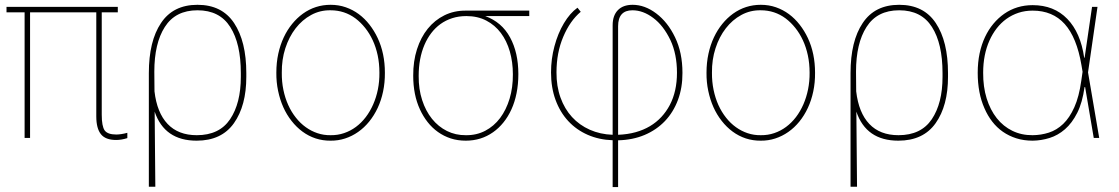

<svg xmlns="http://www.w3.org/2000/svg" viewBox="-20 -574 4656 799"><path d="M463.1 8.5Q419 8.5 399.9 -15.6Q380.7 -39.8 380.7 -89.5V-522.7H105.1V0H82.4V-522.7H7.1V-545.5H470.2V-522.7H403.4V-96.6Q403.4 -48.3 415.8 -30.9Q428.6 -14.2 463.8 -14.2Q483.3 -14.2 509.9 -21.3V0.7Q485.4 8.5 463.1 8.5Z M626.4 203.1H599.4V-269.9Q599.4 -402.7 649.9 -478Q700.3 -554 801.8 -554Q903.8 -554 954.2 -478Q1005 -401.6 1005 -269.9V-254.3Q1005 -134.2 953.5 -61.4Q902 11.4 798.3 11.4Q664.4 11.4 623.6 -109.4ZM799 -11.4Q892.8 -11.4 937.5 -77.8Q982.2 -144.2 982.2 -254.3V-269.9Q982.2 -392.8 938.2 -461.6Q894.2 -531.2 801.8 -531.2Q709.9 -531.2 665.8 -461.6Q622.2 -393.5 622.2 -275.6L622.9 -193.9Q633.2 -104.8 677.6 -58.1Q721.9 -11.4 799 -11.4Z M1129.6 0ZM1355.8 11.4Q1323.2 11.7 1293.5 2Q1263.8 -7.8 1238.8 -26.3Q1213.8 -44.7 1193.4 -70.7Q1172.9 -96.6 1158.9 -128Q1144.9 -159.4 1137.3 -195.8Q1129.6 -232.2 1130 -271.3Q1130 -313.6 1138.1 -350.7Q1146.3 -387.8 1160.9 -418.7Q1175.4 -449.6 1195.7 -474.4Q1215.9 -499.3 1240.4 -517Q1291.9 -554 1355.8 -554Q1389.6 -554 1419 -543.7Q1448.5 -533.4 1473.2 -515.1Q1497.9 -496.8 1517.8 -471.2Q1537.6 -445.7 1551.8 -415.5Q1581.7 -351.6 1581.7 -271.3Q1582 -230.1 1574.2 -193.2Q1566.4 -156.2 1551.7 -124.8Q1536.9 -93.4 1516.3 -68Q1495.7 -42.6 1470.3 -24.9Q1445 -7.1 1416 2.3Q1387.1 11.7 1355.8 11.4ZM1355.8 -11.4Q1385.3 -11 1411.9 -20.1Q1438.6 -29.1 1461.3 -46Q1484 -62.9 1502.1 -86.6Q1520.2 -110.4 1533 -139.6Q1545.8 -168.7 1552.6 -202.1Q1559.3 -235.4 1558.9 -271.3Q1558.9 -310 1551.7 -343.9Q1544.4 -377.8 1531.1 -406.4Q1517.8 -435 1499.5 -457.9Q1481.2 -480.8 1459.5 -497.2Q1413.7 -531.2 1355.8 -531.2Q1312.1 -532 1274.9 -511.7Q1237.6 -491.5 1210.2 -456.1Q1182.9 -420.8 1167.4 -373.2Q1152 -325.6 1152.7 -271.3Q1152.3 -233.7 1159.4 -199.6Q1166.5 -165.5 1179.7 -136.5Q1192.8 -107.6 1211.5 -84.2Q1230.1 -60.7 1252.7 -44.6Q1275.2 -28.4 1301.3 -19.7Q1327.4 -11 1355.8 -11.4Z M1918.3 11.4Q1884.6 11.4 1855.6 2Q1826.7 -7.5 1802.6 -24.7Q1778.4 -41.9 1759.6 -65.9Q1740.8 -89.8 1727.6 -118.6Q1699.6 -179 1699.6 -259.2Q1699.2 -318.9 1715.2 -368.8Q1731.2 -418.7 1760.1 -454.5Q1789.1 -490.4 1829.4 -510.3Q1869.7 -530.2 1918.3 -529.8H2182.5V-507.1H1999.3Q2068.2 -481.9 2102.6 -418.3Q2137.1 -355.1 2137.1 -265.6Q2137.1 -223 2129.6 -186.1Q2122.2 -149.1 2108.3 -118.8Q2094.5 -88.4 2075.1 -64.5Q2055.8 -40.5 2032 -23.8Q1982.2 11.4 1918.3 11.4ZM1918.3 -11.4Q1962.7 -10.7 1999.1 -29.7Q2035.5 -48.7 2061.1 -82.7Q2086.6 -116.8 2100.7 -163.4Q2114.7 -209.9 2114.3 -264.9Q2114.3 -315.7 2101.6 -359.9Q2088.8 -404.1 2064.3 -436.8Q2039.8 -469.5 2003.7 -488.3Q1967.7 -507.1 1921.2 -507.1Q1888.8 -507.1 1861.9 -498.4Q1834.9 -489.7 1813 -473.9Q1791.2 -458.1 1774.5 -436.1Q1757.8 -414.1 1746.4 -387.4Q1722.3 -331 1722.3 -257.8Q1721.9 -203.1 1736.7 -157.7Q1751.4 -112.2 1777.7 -79.5Q1804 -46.9 1840 -28.9Q1876.1 -11 1918.3 -11.4Z M2552.2 204.5H2529.5V9.6Q2473.4 7.8 2426.1 -12.8Q2378.9 -33.4 2344.8 -70.1Q2310.7 -106.9 2291.9 -158.2Q2273.1 -209.5 2273.1 -272.4Q2273.1 -329.2 2287.3 -381.4Q2301.5 -435 2326.7 -477.3Q2351.9 -519.5 2383.2 -541.9L2396.7 -524.9Q2351.9 -487.2 2323.9 -420.8Q2295.8 -354.8 2295.8 -272.7Q2295.5 -215.2 2312.5 -168Q2329.5 -120.7 2360.4 -87Q2391.3 -53.3 2434.5 -34.1Q2477.6 -14.9 2529.5 -13.1V-468.8Q2529.5 -509.2 2551.1 -531.6Q2572.8 -554 2612.6 -554Q2663.4 -554 2710.9 -518.1Q2758.9 -481.9 2789.1 -419Q2820 -355.5 2820 -270.6Q2820.3 -209.2 2801.3 -158.2Q2782.3 -107.2 2747.2 -70.3Q2712 -33.4 2662.5 -12.4Q2612.9 8.5 2552.2 9.9ZM2552.2 -13.1Q2591.6 -14.6 2624.8 -23.8Q2658 -33 2684.8 -49Q2711.6 -65 2732.2 -87.2Q2752.8 -109.4 2767.4 -137.1Q2797.2 -193.9 2797.2 -271.3Q2797.2 -348.4 2770.2 -406.6Q2740.8 -468 2698.5 -499.3Q2656.2 -531.2 2611.9 -531.2Q2552.2 -531.2 2552.2 -464.8Z M2919.7 0ZM3146 11.4Q3113.3 11.7 3083.6 2Q3054 -7.8 3028.9 -26.3Q3003.9 -44.7 2983.5 -70.7Q2963.1 -96.6 2949 -128Q2935 -159.4 2927.4 -195.8Q2919.7 -232.2 2920.1 -271.3Q2920.1 -313.6 2928.3 -350.7Q2936.4 -387.8 2951 -418.7Q2965.6 -449.6 2985.8 -474.4Q3006 -499.3 3030.5 -517Q3082 -554 3146 -554Q3179.7 -554 3209.2 -543.7Q3238.6 -533.4 3263.3 -515.1Q3288 -496.8 3307.9 -471.2Q3327.8 -445.7 3342 -415.5Q3371.8 -351.6 3371.8 -271.3Q3372.2 -230.1 3364.3 -193.2Q3356.5 -156.2 3341.8 -124.8Q3327.1 -93.4 3306.5 -68Q3285.9 -42.6 3260.5 -24.9Q3235.1 -7.1 3206.1 2.3Q3177.2 11.7 3146 11.4ZM3146 -11.4Q3175.4 -11 3202.1 -20.1Q3228.7 -29.1 3251.4 -46Q3274.1 -62.9 3292.3 -86.6Q3310.4 -110.4 3323.2 -139.6Q3335.9 -168.7 3342.7 -202.1Q3349.4 -235.4 3349.1 -271.3Q3349.1 -310 3341.8 -343.9Q3334.5 -377.8 3321.2 -406.4Q3307.9 -435 3289.6 -457.9Q3271.3 -480.8 3249.6 -497.2Q3203.8 -531.2 3146 -531.2Q3102.3 -532 3065 -511.7Q3027.7 -491.5 3000.4 -456.1Q2973 -420.8 2957.6 -373.2Q2942.1 -325.6 2942.8 -271.3Q2942.5 -233.7 2949.6 -199.6Q2956.7 -165.5 2969.8 -136.5Q2983 -107.6 3001.6 -84.2Q3020.2 -60.7 3042.8 -44.6Q3065.3 -28.4 3091.4 -19.7Q3117.5 -11 3146 -11.4Z M3546.5 203.1H3519.5V-269.9Q3519.5 -402.7 3570 -478Q3620.4 -554 3721.9 -554Q3823.9 -554 3874.3 -478Q3925.1 -401.6 3925.1 -269.9V-254.3Q3925.1 -134.2 3873.6 -61.4Q3822.1 11.4 3718.4 11.4Q3584.5 11.4 3543.7 -109.4ZM3719.1 -11.4Q3812.9 -11.4 3857.6 -77.8Q3902.3 -144.2 3902.3 -254.3V-269.9Q3902.3 -392.8 3858.3 -461.6Q3814.3 -531.2 3721.9 -531.2Q3630 -531.2 3585.9 -461.6Q3542.3 -393.5 3542.3 -275.6L3543 -193.9Q3553.3 -104.8 3597.7 -58.1Q3642 -11.4 3719.1 -11.4Z M4277.3 11.4Q4240.4 11.4 4209.5 1.6Q4178.6 -8.2 4153.4 -25.7Q4128.2 -43.3 4109 -68.2Q4089.8 -93 4076.7 -123.6Q4048.7 -186.4 4048.7 -271.3Q4048.7 -314.6 4056.6 -351.9Q4064.6 -389.2 4079.2 -420.1Q4093.8 -451 4114 -475.1Q4134.2 -499.3 4159.1 -516.7Q4210.9 -552.6 4277.3 -552.6Q4366.1 -552.6 4421.5 -495.4Q4476.9 -438.2 4491.8 -333.8H4493.6L4524.5 -545.5H4547.2L4507.8 -272.7L4554.3 0H4531.6L4495.7 -211.6H4493.3Q4484.4 -147 4462.9 -104.4Q4441.4 -61.8 4411.9 -36.2Q4382.5 -10.7 4347.7 0.2Q4312.9 11 4277.3 11.4ZM4277.3 -11.4Q4312.5 -11.7 4345 -22.2Q4377.5 -32.7 4404.3 -58.2Q4431.1 -83.8 4450.8 -127.7Q4470.5 -171.5 4479.8 -238.6L4485.1 -275.2L4480.5 -302.6Q4460.9 -418.3 4410.7 -474.1Q4360.4 -529.8 4277.3 -529.8Q4245.7 -529.8 4218.4 -520.8Q4191.1 -511.7 4168.3 -495.4Q4145.6 -479 4127.8 -456.1Q4110.1 -433.2 4097.7 -405.5Q4071.4 -346.9 4071.4 -271.3Q4071 -212.7 4085.9 -164.6Q4100.9 -116.5 4128 -82.2Q4155.2 -47.9 4193.2 -29.5Q4231.2 -11 4277.3 -11.4Z"/></svg>

Font: Linik Sans Thin
Style: Regular
Weight: 100
Designer: Fonts by Rasmus Andersson / Changes by Cristiano Sobral with parts from Marc Monis
Foundry: rsms
Version: Version 3.020; ttfautohint (v1.6)